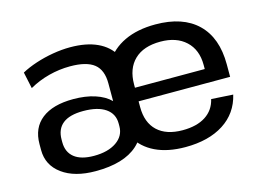

<svg xmlns="http://www.w3.org/2000/svg" viewBox="-79 -693 1161 845"><g transform="rotate(-15 501.0 -270.0)"><path d="M263 8Q167 8 110.5 -33.5Q54 -75 54 -144V-171Q54 -245 104.5 -284.5Q155 -324 248 -324Q304 -324 347 -310Q390 -296 416 -270V-351Q416 -412 381.5 -439.5Q347 -467 272 -467Q223 -467 175 -454.5Q127 -442 85 -418L69 -493Q98 -509 136 -521.5Q174 -534 215 -541Q256 -548 294 -548Q367 -548 417 -525Q467 -502 492.5 -457.5Q518 -413 518 -349V-223Q518 -106 455 -49Q392 8 263 8ZM273 -59Q337 -59 375.5 -85.5Q414 -112 414 -156V-169Q414 -213 378.5 -237.5Q343 -262 277 -262Q215 -262 184 -237.5Q153 -213 153 -165V-153Q153 -108 183.5 -83.5Q214 -59 273 -59ZM672 8Q592 8 535.5 -19Q479 -46 449 -98.5Q419 -151 419 -225V-315Q419 -388 450.5 -440Q482 -492 541 -520Q600 -548 682 -548Q807 -548 874 -483Q941 -418 941 -297V-240H504V-302H857L842 -278V-321Q842 -390 799.5 -429.5Q757 -469 684 -469Q607 -469 565.5 -429Q524 -389 524 -317V-214Q524 -143 564.5 -105Q605 -67 679 -67Q744 -67 784 -93Q824 -119 835 -167L934 -161Q915 -80 846.5 -36Q778 8 672 8Z"/></g></svg>

Font: Pathway Extreme 8pt Thin 12pt Medium
Style: Regular
Weight: 500
Version: Version 1.001;gftools[0.9.26]